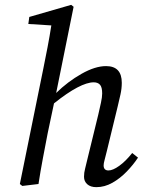

<svg xmlns="http://www.w3.org/2000/svg" viewBox="-20 -760 590 793"><path d="M72 8 62 0 159 -477Q168 -521 176.5 -565.5Q185 -610 192 -655L97 -661L101 -690L274 -740L284 -732L212 -376Q260 -423 316.5 -455Q373 -487 418 -487Q483 -487 483 -418Q483 -394 477.5 -369.5Q472 -345 466 -320L421 -135Q416 -114 412 -99.5Q408 -85 408 -77Q408 -56 428 -56Q446 -56 472.5 -75Q499 -94 526 -128L550 -109Q531 -80 503.5 -51.5Q476 -23 444 -5Q412 13 378 13Q354 13 340.5 1Q327 -11 327 -30Q327 -47 331.5 -63.5Q336 -80 343 -111L386 -287Q392 -313 397 -336Q402 -359 402 -374Q402 -400 393 -410Q384 -420 367 -420Q340 -420 299 -398.5Q258 -377 203 -333L177 -210Q167 -158 157 -105.5Q147 -53 139 0Z"/></svg>

Font: Source Serif Pro
Style: Italic
Weight: 400
Italic angle: -12°
Designer: Frank Grießhammer
Foundry: Adobe Systems Incorporated
Version: Version 3.001;hotconv 1.0.111;makeotfexe 2.5.65597